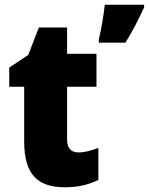

<svg xmlns="http://www.w3.org/2000/svg" viewBox="-20 -780 628 810"><path d="M588 -749V-760H422C418 -718 406 -651 397 -614V-600H509C543 -654 564 -698 588 -749ZM311 -137C280 -137 263 -155 263 -191V-414H387V-553H263V-664H144L99 -548L19 -495V-414H82V-182C82 -39 144 10 253 10C315 10 355 -2 395 -21V-156C365 -145 339 -137 311 -137Z"/></svg>

Font: Noto Sans Arabic UI SmCn Bk
Style: Regular
Weight: 900
Width: 4
Designer: Monotype Design Team, Nadine Chahine and Nizar Qandah
Foundry: Monotype Imaging Inc.
Version: Version 2.010